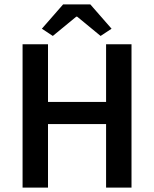

<svg xmlns="http://www.w3.org/2000/svg" viewBox="-20 -856 703 876"><path d="M83 0V-654H199V-391H464V-654H580V0H464V-290H199V0ZM171 -725 268 -836H392L489 -725L439 -692L332 -780H328L221 -692Z"/></svg>

Font: Processing Sans Pro Semibold
Style: Regular
Weight: 600
Designer: Paul D. Hunt
Foundry: Adobe Systems Incorporated
Version: Version 2.020;PS 2.000;hotconv 1.0.86;makeotf.lib2.5.63406